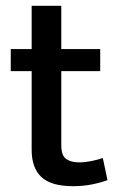

<svg xmlns="http://www.w3.org/2000/svg" viewBox="-20 -641 410 661"><path d="M325 -396H191V-141Q191 -106 207.5 -94Q224 -82 252 -82Q272 -82 294.5 -86.5Q317 -91 334 -97L350 -21Q330 -13 298.5 -6.5Q267 0 232 0Q156 0 122.5 -31.5Q89 -63 89 -125V-396H17V-472H89V-621H191V-472H325Z"/></svg>

Font: Mukta Mahee Medium
Style: Regular
Weight: 500
Designer: Shuchita Grover, Noopur Datye, Girish Dalvi, Yashodeep Gholap
Foundry: Ek Type
Version: Version 2.538;PS 1.000;hotconv 16.6.51;makeotf.lib2.5.65220;